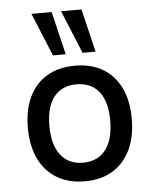

<svg xmlns="http://www.w3.org/2000/svg" viewBox="-54 -797 686 852"><g transform="rotate(-5 289.5 -371.5)"><path d="M290 9Q218 9 166 -22Q114 -53 86 -111Q58 -169 58 -249Q58 -330 86 -387.5Q114 -445 166 -475.5Q218 -506 290 -506Q362 -506 413.5 -475.5Q465 -445 493 -387.5Q521 -330 521 -249Q521 -169 493 -111Q465 -53 413.5 -22Q362 9 290 9ZM289 -74Q354 -74 389.5 -119.5Q425 -165 425 -250Q425 -335 389.5 -379Q354 -423 290 -423Q225 -423 189.5 -379Q154 -335 154 -250Q154 -165 189.5 -119.5Q225 -74 289 -74ZM329 -560 250 -752H341L387 -560ZM197 -560 118 -752H208L254 -560Z"/></g></svg>

Font: Nunito Sans 7pt SemiCondensed Medium
Style: Regular
Weight: 500
Width: 4
Designer: Vernon Adams
Foundry: Vernon Adams
Version: Version 3.101;gftools[0.9.27]